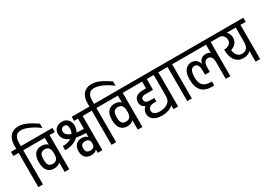

<svg xmlns="http://www.w3.org/2000/svg" viewBox="-4 -1960 4115 2957"><g transform="rotate(-30 2053.5 -482.0)"><path d="M590.8 -834.5V-756.3Q510.9 -818.4 429.2 -855.3Q347.5 -892.3 285.4 -892.3Q163.8 -892.3 163.8 -737.6V-680.7H257.2V-607.7H163.8V0H81.7V-607.7H-11.7V-680.7H81.7V-746.3Q81.7 -770.6 85.6 -795.6Q89.5 -820.6 102.1 -852.3Q114.7 -884 135.1 -907.9Q155.5 -931.8 192.7 -948.5Q229.8 -965.2 288.2 -965.2Q346.7 -965.2 420.9 -932.7Q495.2 -900.1 590.8 -834.5Z M725 -607.7H631.6V0H549.5V-166.4Q532.1 -148.1 502.6 -136.4Q473.1 -124.7 436.6 -124.7Q363.2 -124.7 320.8 -174.8Q278.5 -225 278.5 -327.1Q278.5 -429.2 320.8 -477.8Q363.2 -526.5 435.5 -526.5Q507.8 -526.5 546 -486.5V-607.7H233.7V-680.7H725ZM456.1 -197.7Q549.5 -197.7 549.5 -313.2V-338Q549.5 -455.7 456.1 -455.7Q409.2 -455.7 386.4 -427.9Q363.6 -400.1 363.6 -338V-313.2Q363.6 -252.4 386.4 -225Q409.2 -197.7 456.1 -197.7Z M1312.8 -607.7H1220.2V0H1137.7V-56.9Q1122.9 -39.1 1095.6 -27.6Q1068.2 -16.1 1035.2 -16.1Q970.9 -16.1 932 -54.7Q893.1 -93.4 893.1 -168.1Q893.1 -242.8 932.2 -281.9Q971.3 -321 1036.3 -321Q1101.2 -321 1135.1 -281.1V-354H1120.8Q1043.4 -355.3 964.4 -370.1Q877.5 -284.5 723.3 -284.5V-357.5Q817.1 -357.5 877.1 -395.7Q751.5 -448.3 751.5 -559.5Q751.5 -619.9 792.8 -655.5Q834.1 -691.1 897.9 -691.1Q961.8 -691.1 1000.4 -650.1Q1039.1 -609 1039.1 -547.1Q1039.1 -485.2 1012.2 -434Q1061.7 -427.5 1123.4 -426.2H1137.7V-607.7H1067.3V-680.7H1312.8ZM931.4 -452.6Q955.3 -490.9 955.3 -540.8Q955.3 -619 896.6 -619Q869.2 -619 851.2 -602.5Q833.2 -586 833.2 -553.4Q833.2 -520.9 858.2 -494.8Q883.1 -468.7 931.4 -452.6ZM1137.7 -178.1Q1137.7 -213.3 1117.5 -232.6Q1097.3 -252 1058.6 -252Q978.3 -252 978.3 -178.1V-161.2Q978.3 -86.4 1058.6 -86.4Q1097.7 -86.4 1117.7 -105.8Q1137.7 -125.1 1137.7 -161.2Z M1891.8 -834.5V-756.3Q1811.9 -818.4 1730.2 -855.3Q1648.6 -892.3 1586.4 -892.3Q1464.8 -892.3 1464.8 -737.6V-680.7H1558.2V-607.7H1464.8V0H1382.7V-607.7H1289.3V-680.7H1382.7V-746.3Q1382.7 -770.6 1386.6 -795.6Q1390.5 -820.6 1403.1 -852.3Q1415.7 -884 1436.1 -907.9Q1456.6 -931.8 1493.7 -948.5Q1530.8 -965.2 1589.3 -965.2Q1647.7 -965.2 1722 -932.7Q1796.3 -900.1 1891.8 -834.5Z M2026.1 -607.7H1932.7V0H1850.6V-166.4Q1833.2 -148.1 1803.6 -136.4Q1774.1 -124.7 1737.6 -124.7Q1664.2 -124.7 1621.9 -174.8Q1579.5 -225 1579.5 -327.1Q1579.5 -429.2 1621.9 -477.8Q1664.2 -526.5 1736.5 -526.5Q1808.9 -526.5 1847.1 -486.5V-607.7H1534.8V-680.7H2026.1ZM1757.2 -197.7Q1850.6 -197.7 1850.6 -313.2V-338Q1850.6 -455.7 1757.2 -455.7Q1710.3 -455.7 1687.4 -427.9Q1664.6 -400.1 1664.6 -338V-313.2Q1664.6 -252.4 1687.4 -225Q1710.3 -197.7 1757.2 -197.7Z M2659.4 -606.9H2566V0.9H2483.9V-66.9Q2448.3 -34.3 2396.2 -16.7Q2344 0.9 2286.1 0.9Q2228.1 0.9 2182.9 -15Q2137.7 -30.8 2109.5 -64.5Q2081.2 -98.2 2081.2 -145.1Q2081.2 -215 2134.2 -255.4Q2061.7 -286.7 2061.7 -362.3Q2061.7 -424.4 2103.4 -455.9Q2145.1 -487.4 2214.6 -487.4H2277.6V-607.7H2002.6V-680.7H2659.4ZM2483.9 -606.9H2359.7V-414.4H2213.7Q2184.2 -414.4 2165.5 -400.5Q2146.8 -386.6 2146.8 -362.9Q2146.8 -339.3 2156.6 -325.6Q2166.4 -311.9 2182.7 -306Q2199 -300.2 2212.6 -298.2Q2226.3 -296.3 2242 -296.3H2252.8V-295.4Q2261.5 -296.3 2280.2 -296.3H2314.9V-234.1H2280.2Q2228.5 -234.1 2197.4 -212.2Q2166.4 -190.3 2166.4 -151.6Q2166.4 -112.9 2200.3 -93Q2234.1 -73 2284.1 -73Q2372.7 -73 2428.3 -112.3Q2483.9 -151.6 2483.9 -223.3Z M2904.9 -607.7H2811.5V0H2729.4V-607.7H2636V-680.7H2904.9Z M3589.9 -607.7H3496.5V0H3414.4V-299.7Q3414.4 -415.3 3332.8 -415.3Q3311.5 -415.3 3295.8 -405.3Q3280.2 -395.3 3271.7 -377.3Q3263.2 -359.3 3259.3 -338.4Q3255.4 -317.5 3255.4 -291.9V-215.5H3170.7V-291.9Q3170.7 -317.5 3166.8 -338.4Q3162.9 -359.3 3154.4 -377.3Q3146 -395.3 3130.1 -405.3Q3114.2 -415.3 3092.5 -415.3Q3009.6 -415.3 3009.6 -260.6Q3009.6 -162 3052.6 -117.1Q3095.6 -72.1 3192 -72.1H3209.8V-4.3Q3194.2 0 3171.6 0Q3050.4 0 2988.3 -66.7Q2926.2 -133.4 2926.2 -273.2Q2926.2 -370.5 2967.2 -429Q3008.3 -487.4 3080.8 -487.4Q3131.6 -487.4 3164 -460.3Q3196.4 -433.1 3210.7 -386.2Q3224.2 -433.1 3256.1 -460.3Q3288 -487.4 3335.8 -487.4Q3383.6 -487.4 3414.4 -461.8V-607.7H2881.4V-680.7H3589.9Z M4119.5 -607.7H4026.1V0H3944.4V-191.1Q3903.1 -139.9 3813 -139.9Q3722.8 -139.9 3670.3 -208.5Q3617.7 -277.2 3617.7 -403.1Q3679.4 -403.1 3712.6 -430.7Q3745.9 -458.3 3745.9 -502Q3745.9 -545.6 3719.6 -576.7Q3693.3 -607.7 3656 -607.7H3566V-680.7H4119.5ZM3942.7 -351.4V-607.7H3781.5Q3803.6 -588.6 3816.7 -558.4Q3829.7 -528.2 3829.7 -496.5Q3829.7 -439.6 3796.7 -399.4Q3763.7 -359.3 3706.8 -342.3Q3717.2 -274.1 3748.3 -241.5Q3779.3 -208.9 3826.7 -208.9Q3942.7 -208.9 3942.7 -351.4Z"/></g></svg>

Font: Puralecka Narrow
Style: Regular
Weight: 400
Designer: Hector Gatti, Marcela Romero, Pablo Cosgaya and Nicolas Silva
Version: Version 1.004;PS 001.004;hotconv 1.0.70;makeotf.lib2.5.58329